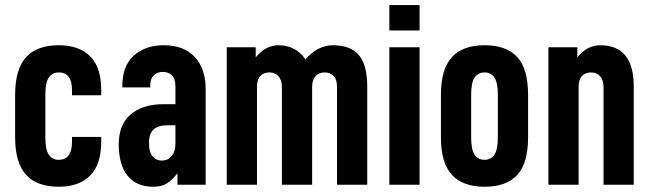

<svg xmlns="http://www.w3.org/2000/svg" viewBox="-20 -710 2496 738"><path d="M38.1 -182.6V-344.7Q38.1 -445.3 81.1 -491.2Q123 -536.1 206.1 -536.1Q284.2 -536.1 327.1 -493.2Q369.1 -451.2 369.1 -364.3V-343.8H256.8V-362.3Q256.8 -398.4 244.1 -415Q230.5 -431.6 206.1 -431.6Q180.7 -431.6 167 -411.1Q154.3 -391.6 154.3 -345.7V-181.6Q154.3 -135.7 167 -116.2Q180.7 -95.7 205.1 -95.7Q231.4 -95.7 244.1 -113.3Q256.8 -129.9 256.8 -167V-183.6H369.1V-167Q369.1 -78.1 327.1 -36.1Q285.2 7.8 206.1 7.8Q123 7.8 81.1 -37.1Q38.1 -83 38.1 -182.6Z M770.5 -368.2V0H662.1V-43.9Q640.6 -16.6 621.1 -4.9Q602.5 7.8 569.3 7.8Q503.9 7.8 469.7 -35.2Q436.5 -77.1 436.5 -155.3Q436.5 -230.5 481.4 -269.5Q527.3 -309.6 610.4 -309.6H654.3V-377Q654.3 -406.2 641.6 -419.9Q627.9 -433.6 605.5 -433.6Q584 -433.6 570.3 -419.9Q557.6 -407.2 557.6 -381.8V-374H450.2V-377.9Q450.2 -457 494.1 -496.1Q539.1 -536.1 608.4 -536.1Q686.5 -536.1 728.5 -491.2Q770.5 -446.3 770.5 -368.2ZM654.3 -158.2V-228.5H624Q587.9 -228.5 571.3 -212.9Q552.7 -197.3 552.7 -160.2Q552.7 -126 565.4 -110.4Q579.1 -92.8 603.5 -92.8Q625 -92.8 639.6 -110.4Q654.3 -127.9 654.3 -158.2Z M851.6 -528.3H962.9V-489.3Q1000 -536.1 1051.8 -536.1Q1084 -536.1 1111.3 -521.5Q1137.7 -506.8 1154.3 -481.4Q1164.1 -494.1 1176.3 -503.9Q1188.5 -513.7 1202.1 -521.5Q1230.5 -536.1 1258.8 -536.1Q1330.1 -536.1 1361.3 -496.1Q1391.6 -457 1391.6 -377V0H1275.4V-376Q1275.4 -404.3 1262.7 -418Q1249 -431.6 1227.5 -431.6Q1207 -431.6 1193.4 -418Q1179.7 -402.3 1179.7 -376V0H1063.5V-376Q1063.5 -402.3 1049.8 -418Q1036.1 -431.6 1015.6 -431.6Q994.1 -431.6 980.5 -418Q967.8 -404.3 967.8 -376V0H851.6Z M1476.6 -528.3H1592.8V0H1476.6ZM1476.6 -690.4H1592.8V-592.8H1476.6Z M1674.8 -182.6V-344.7Q1674.8 -445.3 1717.8 -491.2Q1759.8 -536.1 1842.8 -536.1Q1925.8 -536.1 1967.8 -491.2Q2009.8 -446.3 2009.8 -344.7V-182.6Q2009.8 -82 1967.8 -37.1Q1925.8 7.8 1842.8 7.8Q1759.8 7.8 1717.8 -37.1Q1674.8 -83 1674.8 -182.6ZM1893.6 -181.6V-345.7Q1893.6 -391.6 1880.9 -411.1Q1868.2 -431.6 1841.8 -431.6Q1817.4 -431.6 1803.7 -411.1Q1791 -391.6 1791 -345.7V-181.6Q1791 -135.7 1803.7 -116.2Q1817.4 -95.7 1841.8 -95.7Q1868.2 -95.7 1880.9 -116.2Q1893.6 -135.7 1893.6 -181.6Z M2087.9 -528.3H2199.2V-489.3Q2236.3 -536.1 2287.1 -536.1Q2416 -536.1 2416 -377V0H2299.8V-376Q2299.8 -402.3 2286.1 -418Q2272.5 -431.6 2252 -431.6Q2230.5 -431.6 2216.8 -418Q2204.1 -404.3 2204.1 -376V0H2087.9Z"/></svg>

Font: Dinish Condensed
Style: Bold
Weight: 700
Width: 3
Designer: Bert Driehuis
Foundry: Playbeing
Version: Version 3.006; git-39231f3c-release